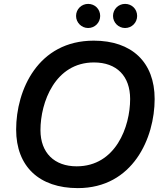

<svg xmlns="http://www.w3.org/2000/svg" viewBox="-20 -953 834 987"><path d="M188 -284C188 -427 263 -632 463 -632C580 -632 649 -562 649 -444C649 -302 575 -98 374 -98C260 -98 188 -167 188 -284ZM63 -287C63 -97 182 14 380 14C664 14 775 -245 775 -444C775 -634 657 -744 462 -744C175 -744 63 -490 63 -287ZM371 -871C371 -837 399 -809 433 -809C468 -809 495 -837 495 -871C495 -906 468 -933 433 -933C399 -933 371 -906 371 -871ZM561 -871C561 -837 589 -809 623 -809C658 -809 685 -837 685 -871C685 -906 658 -933 623 -933C589 -933 561 -906 561 -871Z"/></svg>

Font: Nacelle SemiBold
Style: Italic
Weight: 600
Italic angle: -12°
Designer: Sora Sagano
Foundry: Sora Sagano
Version: Version 1.000;FEAKit 1.0